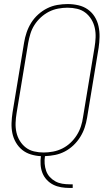

<svg xmlns="http://www.w3.org/2000/svg" viewBox="-20 -763 540 948"><path d="M324 165Q302 165 281.5 161.5Q261 158 243 149Q225 140 211 125Q197 110 189.5 91Q182 72 180.5 50.5Q179 29 182 8Q157 7 132.5 -0.5Q108 -8 89.5 -23Q71 -38 58.5 -59.5Q46 -81 41 -105.5Q36 -130 37 -156Q38 -182 42 -208L99 -553Q103 -578 111.5 -603Q120 -628 134 -650.5Q148 -673 168.5 -691.5Q189 -710 213 -722Q237 -734 263 -738.5Q289 -743 314 -743Q341 -743 367 -737Q393 -731 413.5 -716.5Q434 -702 447.5 -680.5Q461 -659 466.5 -633.5Q472 -608 471.5 -581Q471 -554 467 -527L410 -182Q406 -157 398 -133Q390 -109 376 -86.5Q362 -64 342.5 -45.5Q323 -27 300 -15Q277 -3 252 2Q227 7 202 8Q199 27 200.5 45.5Q202 64 208 81Q214 98 226 111Q238 124 253.5 132.5Q269 141 287 144Q305 147 324 147H339V165ZM196 -10Q218 -10 242 -14.5Q266 -19 288 -30Q310 -41 328 -58Q346 -75 359 -95.5Q372 -116 379.5 -139Q387 -162 390 -185L447 -530Q451 -554 452 -578Q453 -602 448 -625Q443 -648 431 -667.5Q419 -687 401.5 -700.5Q384 -714 361 -719.5Q338 -725 313 -725Q291 -725 267 -720.5Q243 -716 221.5 -705Q200 -694 181.5 -677Q163 -660 150 -639.5Q137 -619 130 -596Q123 -573 119 -550L62 -205Q58 -181 57 -157Q56 -133 61 -110Q66 -87 78 -67.5Q90 -48 107.5 -34.5Q125 -21 148 -15.5Q171 -10 196 -10Z"/></svg>

Font: Iosevka Thin Oblique
Style: Regular
Weight: 100
Italic angle: -9°
Monospace: yes
Designer: Belleve Invis
Foundry: Belleve Invis
Version: Version 32.5.0; ttfautohint (v1.8.4)